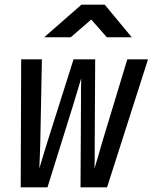

<svg xmlns="http://www.w3.org/2000/svg" viewBox="-20 -805 656 825"><path d="M69 0 71 -550H160L153 -187Q152 -162 151 -131Q150 -100 149 -81Q155 -100 164 -131Q173 -162 181 -187L296 -550H389L387 -187Q387 -162 387 -131Q387 -100 386 -81Q392 -100 401 -131Q410 -162 417 -187L527 -550H616L440 0H326L328 -359Q328 -387 328 -418.5Q328 -450 329 -469Q323 -450 314 -418.5Q305 -387 296 -359L184 0ZM170 -645 330 -785H430L546 -645H439L372 -721L284 -645Z"/></svg>

Font: NKDuy Mono SemiBold
Style: Italic
Weight: 600
Italic angle: -9°
Monospace: yes
Designer: NKDuy
Foundry: NKDuy
Version: Version 2.251; ttfautohint (v1.8.4.7-5d5b)